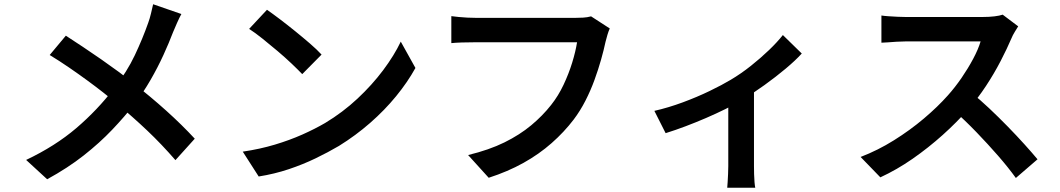

<svg xmlns="http://www.w3.org/2000/svg" viewBox="-20 -799 4990 904"><path d="M834 -733Q825 -717 813.5 -691Q802 -665 795 -648Q776 -598 749.5 -540Q723 -482 689 -423Q655 -364 614 -310Q567 -250 508 -188Q449 -126 374 -67Q299 -8 202 45L103 -46Q240 -111 339.5 -196Q439 -281 517 -383Q578 -461 615 -539.5Q652 -618 678 -692Q685 -711 691 -736Q697 -761 701 -779ZM290 -631Q327 -607 370 -578.5Q413 -550 456 -520Q499 -490 538.5 -461Q578 -432 608 -407Q688 -345 762.5 -278Q837 -211 897 -146L806 -45Q741 -120 673.5 -184Q606 -248 528 -313Q501 -336 466 -363.5Q431 -391 390 -421Q349 -451 304.5 -481.5Q260 -512 214 -540Z M1237 -753Q1263 -735 1298 -708.5Q1333 -682 1370 -652Q1407 -622 1440 -593.5Q1473 -565 1494 -542L1403 -450Q1384 -470 1353.5 -499Q1323 -528 1287 -558.5Q1251 -589 1216 -617Q1181 -645 1153 -663ZM1123 -85Q1204 -97 1274 -118Q1344 -139 1403.5 -165.5Q1463 -192 1511 -220Q1594 -270 1663 -334.5Q1732 -399 1784 -468.5Q1836 -538 1867 -603L1936 -479Q1899 -412 1845 -346Q1791 -280 1723 -220.5Q1655 -161 1576 -112Q1525 -82 1466 -53.5Q1407 -25 1340 -2.5Q1273 20 1198 32Z M2851 -665Q2845 -652 2840 -635Q2835 -618 2831 -602Q2823 -564 2810 -518Q2797 -472 2779 -422.5Q2761 -373 2736.5 -325Q2712 -277 2681 -236Q2636 -177 2577 -125Q2518 -73 2444.5 -32Q2371 9 2281 38L2184 -69Q2283 -93 2355 -128.5Q2427 -164 2481 -209Q2535 -254 2575 -305Q2609 -348 2633.5 -400Q2658 -452 2674 -504Q2690 -556 2697 -600Q2682 -600 2646 -600Q2610 -600 2562 -600Q2514 -600 2461.5 -600Q2409 -600 2360 -600Q2311 -600 2273 -600Q2235 -600 2218 -600Q2185 -600 2154.5 -599Q2124 -598 2105 -596V-723Q2120 -721 2140 -719Q2160 -717 2181 -716Q2202 -715 2218 -715Q2233 -715 2263 -715Q2293 -715 2333 -715Q2373 -715 2417.5 -715Q2462 -715 2505.5 -715Q2549 -715 2587.5 -715Q2626 -715 2653.5 -715Q2681 -715 2692 -715Q2706 -715 2725.5 -716Q2745 -717 2763 -722Z M3061 -277Q3127 -292 3194.5 -317Q3262 -342 3321 -370.5Q3380 -399 3420 -423Q3469 -452 3515.5 -489Q3562 -526 3601 -563.5Q3640 -601 3666 -634L3755 -547Q3726 -515 3679.5 -476Q3633 -437 3579.5 -398.5Q3526 -360 3472 -327Q3439 -307 3395.5 -285.5Q3352 -264 3304.5 -243.5Q3257 -223 3208 -204.5Q3159 -186 3114 -172ZM3409 -354 3530 -378V-17Q3530 0 3530.5 20.5Q3531 41 3532.5 58.5Q3534 76 3536 85H3404Q3405 76 3406 58.5Q3407 41 3408 20.5Q3409 0 3409 -17Z M4774 -675Q4769 -667 4758.5 -650Q4748 -633 4742 -618Q4722 -571 4691.5 -512Q4661 -453 4622.5 -394.5Q4584 -336 4541 -287Q4486 -224 4418.5 -163.5Q4351 -103 4277 -51.5Q4203 0 4125 36L4032 -60Q4113 -91 4189 -138.5Q4265 -186 4330 -241Q4395 -296 4443 -350Q4477 -388 4507.5 -432.5Q4538 -477 4562 -522Q4586 -567 4597 -604Q4588 -604 4560.5 -604Q4533 -604 4496.5 -604Q4460 -604 4420.5 -604Q4381 -604 4344.5 -604Q4308 -604 4281 -604Q4254 -604 4244 -604Q4224 -604 4201 -602.5Q4178 -601 4159 -599.5Q4140 -598 4130 -598V-726Q4142 -724 4163.5 -722.5Q4185 -721 4207 -720Q4229 -719 4244 -719Q4256 -719 4284 -719Q4312 -719 4349.5 -719Q4387 -719 4427 -719Q4467 -719 4504 -719Q4541 -719 4568 -719Q4595 -719 4606 -719Q4637 -719 4662 -722Q4687 -725 4701 -730ZM4554 -362Q4594 -330 4637.5 -289Q4681 -248 4724 -204Q4767 -160 4803.5 -119.5Q4840 -79 4865 -49L4763 39Q4727 -11 4679 -66Q4631 -121 4578 -176Q4525 -231 4471 -279Z"/></svg>

Font: Noto Sans JP SemiBold
Style: Regular
Weight: 600
Designer: Ryoko NISHIZUKA  (kana, bopomofo & ideographs); Paul D. Hunt (Latin, Greek & Cyrillic); Sandoll Communications , Soo-you
Foundry: Adobe
Version: Version 2.004-H2;hotconv 1.0.118;makeotfexe 2.5.65603